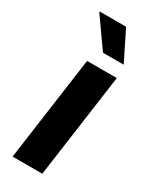

<svg xmlns="http://www.w3.org/2000/svg" viewBox="-189 -769 655 817"><g transform="rotate(30 139.0 -360.0)"><path d="M142 -575H244L172 -720H44L42 -717ZM30 0H176L247 -511H101Z"/></g></svg>

Font: Chivo
Style: Bold Italic
Weight: 700
Italic angle: -8°
Designer: Hector Gatti
Foundry: Omnibus-Type
Version: Version 1.003;PS 001.003;hotconv 1.0.70;makeotf.lib2.5.58329